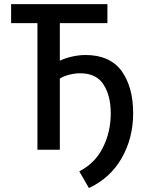

<svg xmlns="http://www.w3.org/2000/svg" viewBox="-20 -744 734 954"><path d="M641.6 -181.6Q641.6 -311.5 584 -391.6Q525.4 -470.7 405.3 -470.7Q373 -470.7 337.9 -462.9Q303.7 -455.1 277.3 -442.4Q277.3 -503.9 277.3 -628.9Q335.9 -628.9 513.7 -628.9Q513.7 -652.3 513.7 -723.6Q394.5 -723.6 35.2 -723.6Q35.2 -700.2 35.2 -628.9Q67.4 -628.9 166 -628.9Q166 -471.7 166 0Q193.4 0 277.3 0Q277.3 -88.9 277.3 -353.5Q296.9 -366.2 325.2 -373Q353.5 -379.9 377.9 -379.9Q459 -379.9 494.1 -324.2Q530.3 -268.6 530.3 -181.6Q530.3 -87.9 491.2 -10.7Q453.1 66.4 374 107.4Q389.6 134.8 421.9 190.4Q528.3 140.6 585 41Q641.6 -58.6 641.6 -181.6Z"/></svg>

Font: DaxlinePro-Medium
Style: Medium
Weight: 400
Designer: Hans Reichel
Version: Version 7.502; 2006